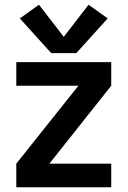

<svg xmlns="http://www.w3.org/2000/svg" viewBox="-20 -793 540 813"><path d="M303 -568 436 -715 355 -773 250 -637 145 -773 64 -715 197 -568ZM49 0H451V-100H189L451 -430V-530H49V-430H312L49 -100Z"/></svg>

Font: Iosevka SS09
Style: Bold
Weight: 700
Monospace: yes
Designer: Belleve Invis
Foundry: Belleve Invis
Version: Version 5.2.1; ttfautohint (v1.8.3)